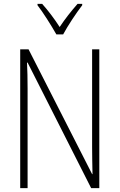

<svg xmlns="http://www.w3.org/2000/svg" viewBox="-20 -968 615 988"><path d="M270 -791H305C329 -836 371 -899 403 -941V-948H379C344 -908 315 -871 287 -829C261 -870 226 -916 197 -948H173V-941C201 -905 244 -837 270 -791ZM491 0V-714H454V-211C454 -174 455 -120 456 -72H454L127 -714H84V0H122V-512C122 -566 121 -606 119 -646H122L449 0Z"/></svg>

Font: Noto Sans Myanmar UI Condensed ExtraLight
Style: Regular
Weight: 200
Width: 3
Designer: Monotype Design Team
Foundry: Monotype Imaging Inc.
Version: Version 2.103